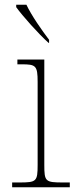

<svg xmlns="http://www.w3.org/2000/svg" viewBox="-20 -786 320 806"><path d="M184 -606H186V-619C157 -657 112 -721 91 -766H48V-756C73 -721 143 -642 184 -606ZM31 0H273V-20H245C170 -20 166 -24 166 -94V-536H53V-516H71C130 -516 138 -511 138 -442V-94C138 -24 133 -20 61 -20H31Z"/></svg>

Font: Noto Serif Georgian Thin
Style: Regular
Weight: 100
Designer: Monotype Design Team, Akaki Razmadze
Foundry: Google LLC
Version: Version 2.003